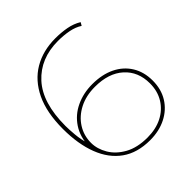

<svg xmlns="http://www.w3.org/2000/svg" viewBox="-191 -837 974 974"><g transform="rotate(-45 296.0 -350.0)"><path d="M332 3Q241 3 180.5 -40Q120 -83 89.5 -162.5Q59 -242 59 -350Q59 -468 96.5 -546Q134 -624 201 -663.5Q268 -703 357 -703Q399 -703 437 -696Q475 -689 506 -670L496 -653Q470 -670 434 -677Q398 -684 357 -684Q231 -684 155 -601Q79 -518 79 -352Q79 -327 82.5 -287.5Q86 -248 98 -210L90 -195Q92 -261 123.5 -308.5Q155 -356 208 -381Q261 -406 325 -406Q395 -406 446.5 -381Q498 -356 526.5 -310Q555 -264 555 -202Q555 -140 526.5 -94Q498 -48 447.5 -22.5Q397 3 332 3ZM332 -16Q392 -16 437.5 -39Q483 -62 509 -104Q535 -146 535 -202Q535 -286 479 -336.5Q423 -387 325 -387Q261 -387 212.5 -362Q164 -337 137 -294.5Q110 -252 110 -200Q110 -156 135 -113.5Q160 -71 209.5 -43.5Q259 -16 332 -16Z"/></g></svg>

Font: Montserrat Thin
Style: Regular
Weight: 100
Designer: Julieta Ulanovsky
Foundry: Julieta Ulanovsky
Version: Version 9.000